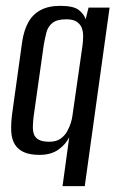

<svg xmlns="http://www.w3.org/2000/svg" viewBox="-20 -521 409 657"><path d="M194 116 217 -52Q206 -28 180.5 -9.5Q155 9 115 9Q83 9 62.5 0Q42 -9 31 -26.5Q20 -44 18.5 -71Q17 -98 22 -135L56 -379Q62 -418 77 -445Q92 -472 119 -486.5Q146 -501 186 -501Q232 -501 250 -486.5Q268 -472 273 -455L283 -495H355L270 116ZM149 -36Q172 -36 186.5 -46Q201 -56 209.5 -71Q218 -86 222.5 -101Q227 -116 228 -126L262 -363Q264 -377 264.5 -393.5Q265 -410 260.5 -423.5Q256 -437 243.5 -446Q231 -455 207 -455Q175 -455 159.5 -442.5Q144 -430 139 -410.5Q134 -391 130 -369L95 -122Q93 -105 92.5 -89.5Q92 -74 96 -62Q100 -50 112.5 -43Q125 -36 149 -36Z"/></svg>

Font: Alumni Sans Medium
Style: Italic
Weight: 500
Italic angle: -8°
Designer: Robert E. Leuschke
Foundry: Robert E. Leuschke
Version: Version 1.016